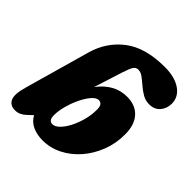

<svg xmlns="http://www.w3.org/2000/svg" viewBox="-197 -870 1025 1025"><g transform="rotate(45 315.5 -357.5)"><path d="M325 -543.5 274.5 -384Q341 -472.5 435.5 -472.5Q499.5 -472.5 535 -433.2Q570.5 -394 570.5 -323.5Q571 -254 547.2 -193.2Q523.5 -132.5 483 -86.2Q442.5 -40 390.5 -14Q338.5 12 281.5 12Q239.5 12 205.8 -3Q172 -18 154 -51.5L126 -25Q114 -13.5 98.5 -5.5Q83 2.5 63.5 2.5Q26.5 2.5 12.5 -26.5Q-1.5 -55.5 18.5 -124.5L123 -494Q153 -599.5 236.5 -663.2Q320 -727 466 -727Q542 -727 586.5 -696Q631 -665 631 -614.5Q631 -578 608.8 -552.2Q586.5 -526.5 548 -526.5Q519.5 -526.5 495.8 -540.2Q472 -554 451.8 -571.8Q431.5 -589.5 413 -603.2Q394.5 -617 375.5 -617Q358.5 -617 348.5 -601.5Q338.5 -586 325 -543.5ZM342.5 -353Q324 -353 304.2 -330.5Q284.5 -308 267.5 -273Q250.5 -238 239.8 -199Q229 -160 229 -127Q229 -86 257 -86Q276 -86 296 -105.8Q316 -125.5 333 -158.2Q350 -191 360.5 -230.2Q371 -269.5 371 -308.5Q371 -335 362.2 -344Q353.5 -353 342.5 -353Z"/></g></svg>

Font: Fraunces 72pt SuperSoft Black
Style: Italic
Weight: 900
Italic angle: -16°
Version: Version 1.000;[b76b70a41]